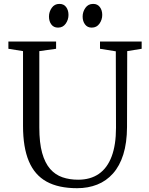

<svg xmlns="http://www.w3.org/2000/svg" viewBox="-20 -956 762 984"><path d="M375 8.5Q280 8.5 218.8 -25.2Q157.5 -59 127.8 -129.8Q98 -200.5 98 -311V-694L23 -706V-743H267.5V-706L181.5 -694V-303Q181.5 -224 196 -172.2Q210.5 -120.5 237 -90.2Q263.5 -60 300 -47.5Q336.5 -35 380.5 -35Q443.5 -35 486.8 -65Q530 -95 552.2 -154.2Q574.5 -213.5 574.5 -301L573.5 -693L492.5 -706V-743H706V-706L632 -694L631 -305Q630.5 -223.5 612 -164.5Q593.5 -105.5 559.2 -67Q525 -28.5 478.2 -10Q431.5 8.5 375 8.5ZM277 -814.5Q255 -814.5 243 -830.8Q231 -847 231 -871Q231 -895.5 245.2 -915.8Q259.5 -936 284 -936H285Q307 -936 319 -919.8Q331 -903.5 331 -879.5Q331 -855 316.8 -834.8Q302.5 -814.5 278 -814.5ZM449.5 -814.5Q428 -814.5 415.8 -830.8Q403.5 -847 403.5 -871Q403.5 -895.5 417.8 -915.8Q432 -936 457 -936H458Q479.5 -936 491.8 -919.8Q504 -903.5 504 -879.5Q504 -855 489.8 -834.8Q475.5 -814.5 450.5 -814.5Z"/></svg>

Font: Merriweather 48pt Light
Style: Regular
Weight: 300
Version: Version 2.100